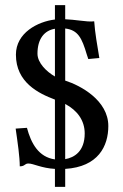

<svg xmlns="http://www.w3.org/2000/svg" viewBox="-20 -647 478 748"><path d="M91 -10C110 -10 141 8 194 11V81H234V11C363 3 402 -78 402 -156C402 -256 294 -314 234 -333V-536C284 -530 299 -499 318 -435L324 -417L367 -421C359 -470 350 -519 347 -564C333 -562 313 -564 289 -567C273 -569 254 -571 234 -572V-627H194V-571C127 -563 42 -519 42 -434C42 -326 130 -283 194 -259V-26C130 -35 101 -89 85 -149L41 -146C49 -90 57 -36 57 1C78 1 75 -10 91 -10ZM234 -27V-242C281 -217 310 -178 310 -127C310 -57 269 -33 234 -27ZM194 -535V-349C161 -368 126 -402 126 -438C126 -495 152 -528 194 -535Z"/></svg>

Font: Libertinus Serif Semibold
Style: Regular
Weight: 600
Designer: Philipp H. Poll, Khaled Hosny
Foundry: Caleb Maclennan
Version: Version 7.050;RELEASE